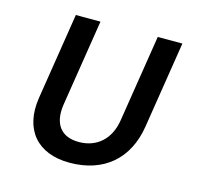

<svg xmlns="http://www.w3.org/2000/svg" viewBox="-87 -643 773 745"><g transform="rotate(15 300.0 -270.0)"><path d="M253 10C391 10 481 -68 502 -202L557 -550H458L403 -202C391 -122 339 -77 267 -77C196 -77 161 -122 173 -202L228 -550H129L74 -202C54 -72 123 10 253 10Z"/></g></svg>

Font: JetBrains Mono Medium
Style: Italic
Weight: 436
Italic angle: -9°
Monospace: yes
Designer: Philipp Nurullin, Konstantin Bulenkov
Foundry: JetBrains
Version: Version 2.305